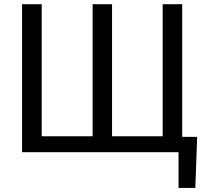

<svg xmlns="http://www.w3.org/2000/svg" viewBox="-20 -731 1009 922"><path d="M180.2 -710.9V-76.7H424.8V-710.9H518.1V-76.7H761.2V-710.9H855V-73.7H926.8L918 171.4H837.4V0H85.9V-710.9Z"/></svg>

Font: Noboto
Style: Regular
Weight: 400
Designer: Google
Version: Version 2.001101; 2014